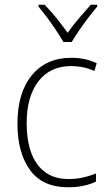

<svg xmlns="http://www.w3.org/2000/svg" viewBox="-20 -784 457 814"><path d="M269 10Q160 10 107 -63.5Q54 -137 54 -260Q54 -391 115 -465Q176 -539 282 -539Q342 -539 390 -516L380 -483Q356 -494 331 -499Q306 -504 282 -504Q193 -504 143 -439.5Q93 -375 93 -261Q93 -192 111.5 -139Q130 -86 169.5 -55.5Q209 -25 271 -25Q302 -25 331.5 -31.5Q361 -38 387 -49V-14Q364 -3 334 3.5Q304 10 269 10ZM249 -606Q236 -628 217.5 -656Q199 -684 179 -710.5Q159 -737 143 -756V-764H169Q194 -739 220 -706.5Q246 -674 267 -645Q288 -675 313.5 -705Q339 -735 365 -764H392V-756Q375 -736 354.5 -709Q334 -682 315.5 -655Q297 -628 284 -606Z"/></svg>

Font: Noto Sans Arabic SemCond ExtLt
Style: Regular
Weight: 200
Width: 4
Designer: Monotype Design Team, Nadine Chahine, Nizar Qandah and Khaled Hosny
Foundry: Monotype Imaging Inc.
Version: Version 2.012; ttfautohint (v1.8.4.7-5d5b)